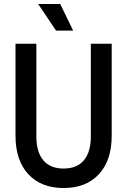

<svg xmlns="http://www.w3.org/2000/svg" viewBox="-20 -930 640 966"><path d="M300 16Q187 16 122.5 -53.5Q58 -123 58 -247V-710H163V-243Q163 -165 198 -123.5Q233 -82 300 -82Q367 -82 402 -123.5Q437 -165 437 -243V-710H542V-247Q542 -123 477.5 -53.5Q413 16 300 16ZM262 -776 172 -910H283L348 -776Z"/></svg>

Font: Geist Mono Medium
Style: Regular
Weight: 500
Monospace: yes
Designer: Basement.studio, Andrés Briganti, Mateo Zaragoza
Foundry: Basement.studio, Vercel, Andrés Briganti, Guido Ferreyra, Mateo Zaragoza
Version: Version 1.500; ttfautohint (v1.8.4.7-5d5b)